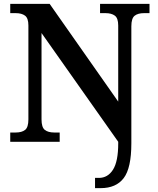

<svg xmlns="http://www.w3.org/2000/svg" viewBox="-20 -734 816 994"><path d="M472 187H492Q538 187 565 144.5Q592 102 592 9V0L195 -563V-116Q195 -75 212 -61.5Q229 -48 261 -48H289V0H33V-48H61Q93 -48 110 -61.5Q127 -75 127 -116V-602Q127 -640 109.5 -653Q92 -666 61 -666H33V-714H237L592 -208V-602Q592 -640 574.5 -653Q557 -666 526 -666H498V-714H754V-666H726Q694 -666 677 -652.5Q660 -639 660 -598V8Q660 136 620.5 188Q581 240 501 240H472Z"/></svg>

Font: Noto Serif SemiBold
Style: Regular
Weight: 600
Designer: Monotype Design Team
Foundry: Monotype Imaging Inc.
Version: Version 1.001